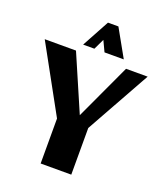

<svg xmlns="http://www.w3.org/2000/svg" viewBox="-165 -1033 979 1142"><g transform="rotate(20 324.5 -462.0)"><path d="M650.4 -703.1 422.9 -295.4V0H229V-284.7L-1 -703.1H196.8L349.6 -349.6L513.7 -703.1ZM481.9 -751H359.9L328.1 -818.4L295.9 -751H224.6L318.8 -924.3H384.8Z"/></g></svg>

Font: Aclonica
Style: Regular
Weight: 400
Version: Version 1.001